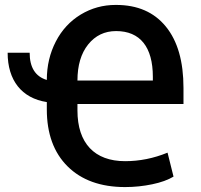

<svg xmlns="http://www.w3.org/2000/svg" viewBox="-20 -740 808 771"><path d="M482.4 11.2C520 11.2 556.2 7.3 591.3 0C626.5 -7.3 654.8 -17.6 676.8 -30.8L652.8 -127C596.7 -104 540 -92.8 482.4 -92.8C359.4 -92.8 291 -165 291 -296.4V-322.3H716.8V-386.7C716.8 -493.2 693.4 -575.2 646 -633.3C598.6 -691.4 532.2 -720.2 446.3 -720.2C445.8 -720.2 444.8 -720.2 444.3 -720.2C393.6 -720.2 347.2 -707.5 304.2 -681.6C261.7 -655.8 228 -619.6 204.1 -573.2C180.2 -526.9 168 -475.6 168 -418.9C122.1 -432.6 99.1 -469.2 99.1 -528.3H10.7C10.7 -417.5 66.9 -345.7 168 -330.1V-300.8C168 -203.6 195.8 -127 251.5 -71.8C307.1 -16.6 384.3 11.2 482.4 11.2ZM291 -416.5C291 -477.1 305.2 -525.4 334 -561.5C362.8 -597.2 399.9 -615.2 446.3 -615.2C542.5 -615.2 593.8 -551.3 593.8 -431.6V-416.5Z"/></svg>

Font: Roboto Medium
Style: Regular
Weight: 500
Designer: Google
Version: Version 2.137; 2017